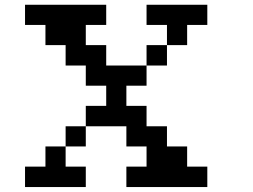

<svg xmlns="http://www.w3.org/2000/svg" viewBox="-20 -712 1040 790"><path d="M583 -609.4V-692.4H833V-609.4H750V-526.4H667V-609.4ZM83 -609.4V-692.4H417V-609.4H333V-526.4H417V-442.4H583V-359.4H500V-276.4H583V-192.4H667V-109.4H750V-26.4H833V57.6H500V-26.4H583V-109.4H500V-192.4H333V-109.4H250V-192.4H333V-276.4H417V-359.4H333V-442.4H250V-526.4H167V-609.4ZM83 -26.4H167V-109.4H250V-26.4H333V57.6H83ZM667 -526.4V-442.4H583V-526.4Z"/></svg>

Font: KH Dot Dougenzaka 12
Style: Regular
Weight: 400
Designer: Original version for X68000 by Keitarou Hiraki (http://hp.vector.co.jp/authors/VA000874/) / TrueType conversion by Homem
Version: Version 1.00.20150527